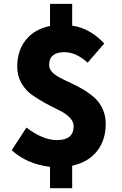

<svg xmlns="http://www.w3.org/2000/svg" viewBox="-20 -872 648 1017"><path d="M532.2 -641.6 444.3 -540Q382.8 -595.7 321.3 -595.7Q240.2 -595.7 240.2 -527.3Q240.2 -506.8 256.8 -489.7Q273.4 -472.7 299.8 -459Q326.2 -445.3 358.4 -430.7Q390.6 -416 422.4 -397Q454.1 -377.9 480.5 -354.5Q506.8 -331.1 523.4 -295.4Q540 -259.8 540 -215.8Q540 -130.9 494.6 -72.3Q449.2 -13.7 362.3 5.9V125H245.1V11.7Q123 -2.9 42 -76.2L120.1 -196.3Q207 -129.9 281.2 -129.9Q370.1 -129.9 370.1 -203.1Q370.1 -228.5 348.1 -250.5Q326.2 -272.5 293 -288.1Q259.8 -303.7 220.7 -325.2Q181.6 -346.7 148.4 -370.1Q115.2 -393.6 93.3 -432.1Q71.3 -470.7 71.3 -518.6Q71.3 -604.5 117.2 -661.1Q163.1 -717.8 245.1 -734.4V-851.6H362.3V-736.3Q456.1 -722.7 532.2 -641.6Z"/></svg>

Font: Gen Shin Gothic Heavy
Style: Bold
Weight: 900
Designer: [Source Han Sans]
Ryoko NISHIZUKA  (kana & ideographs); Paul D. Hunt (Latin, Greek & Cyrillic); Wenlong ZHANG  (bopomofo
Version: Version 1.002.20150607